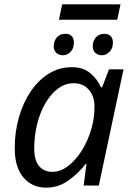

<svg xmlns="http://www.w3.org/2000/svg" viewBox="-20 -856 608 886"><path d="M193 10Q129 10 88.5 -36.5Q48 -83 48 -173Q48 -248 67.5 -315.5Q87 -383 122 -434.5Q157 -486 205 -516Q253 -546 311 -546Q364 -546 397 -518Q430 -490 446 -453H451L483 -536H550L436 0H366L379 -99H375Q341 -55 295 -22.5Q249 10 193 10ZM222 -63Q259 -63 294.5 -90Q330 -117 358.5 -163Q387 -209 403 -266Q411 -295 413.5 -319.5Q416 -344 416 -365Q416 -412 390 -442Q364 -472 320 -472Q281 -472 248 -447.5Q215 -423 190 -380.5Q165 -338 151.5 -284Q138 -230 138 -171Q138 -117 160 -90Q182 -63 222 -63ZM252 -765 267 -836H536L521 -765ZM271 -601Q252 -601 240 -612Q228 -623 228 -643Q228 -666 242 -683Q256 -700 281 -700Q302 -700 311.5 -689Q321 -678 321 -660Q321 -632 305.5 -616.5Q290 -601 271 -601ZM450 -601Q432 -601 420 -612Q408 -623 408 -643Q408 -666 422 -683Q436 -700 461 -700Q481 -700 491 -689Q501 -678 501 -660Q501 -632 485 -616.5Q469 -601 450 -601Z"/></svg>

Font: Manna Sans
Style: Italic
Weight: 400
Italic angle: -12°
Designer: Monotype Design Team
Foundry: Monotype Imaging Inc.
Version: Version 2.001.1; ttfautohint (v1.8.2)